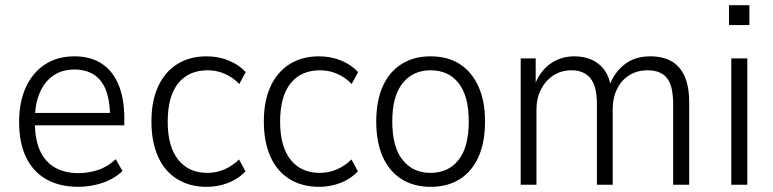

<svg xmlns="http://www.w3.org/2000/svg" viewBox="-20 -715 2993 743"><path d="M283 8Q213 8 161.5 -20Q110 -48 82 -104Q54 -160 54 -244Q54 -320 80 -377Q106 -434 154 -465.5Q202 -497 268 -497Q331 -497 374 -468.5Q417 -440 439 -386.5Q461 -333 461 -258V-230H99V-278H423L406 -261Q406 -355 371 -400.5Q336 -446 268 -446Q221 -446 187 -423Q153 -400 134 -356.5Q115 -313 115 -251V-242Q115 -175 135 -131.5Q155 -88 193 -66.5Q231 -45 283 -45Q321 -45 358.5 -57Q396 -69 428 -99L454 -53Q421 -22 375.5 -7Q330 8 283 8Z M780 8Q714 8 665.5 -22Q617 -52 591.5 -109Q566 -166 566 -245Q566 -324 592 -380.5Q618 -437 666 -467Q714 -497 780 -497Q825 -497 864.5 -481Q904 -465 931 -436L906 -390Q881 -416 849.5 -429.5Q818 -443 784 -443Q710 -443 669.5 -392.5Q629 -342 629 -244Q629 -148 669.5 -97Q710 -46 783 -46Q817 -46 848.5 -59.5Q880 -73 905 -98L930 -52Q903 -23 863.5 -7.5Q824 8 780 8Z M1215 8Q1149 8 1100.5 -22Q1052 -52 1026.5 -109Q1001 -166 1001 -245Q1001 -324 1027 -380.5Q1053 -437 1101 -467Q1149 -497 1215 -497Q1260 -497 1299.5 -481Q1339 -465 1366 -436L1341 -390Q1316 -416 1284.5 -429.5Q1253 -443 1219 -443Q1145 -443 1104.5 -392.5Q1064 -342 1064 -244Q1064 -148 1104.5 -97Q1145 -46 1218 -46Q1252 -46 1283.5 -59.5Q1315 -73 1340 -98L1365 -52Q1338 -23 1298.5 -7.5Q1259 8 1215 8Z M1647 8Q1582 8 1534.5 -21.5Q1487 -51 1461.5 -107.5Q1436 -164 1436 -245Q1436 -325 1461.5 -381.5Q1487 -438 1534.5 -467.5Q1582 -497 1646 -497Q1712 -497 1758.5 -467.5Q1805 -438 1831 -381.5Q1857 -325 1857 -245Q1857 -164 1831.5 -107.5Q1806 -51 1759 -21.5Q1712 8 1647 8ZM1646 -46Q1715 -46 1754.5 -96Q1794 -146 1794 -245Q1794 -343 1755 -393Q1716 -443 1646 -443Q1578 -443 1538 -393Q1498 -343 1498 -245Q1498 -146 1538 -96Q1578 -46 1646 -46Z M1995 0V-489H2053V-385H2049Q2060 -417 2081.5 -442.5Q2103 -468 2134 -482.5Q2165 -497 2202 -497Q2259 -497 2296 -468Q2333 -439 2343 -385H2339Q2356 -433 2396 -465Q2436 -497 2497 -497Q2544 -497 2577.5 -478.5Q2611 -460 2629 -420.5Q2647 -381 2647 -318V0H2585V-312Q2585 -383 2561 -413Q2537 -443 2486 -443Q2446 -443 2415.5 -424Q2385 -405 2368 -371Q2351 -337 2351 -291V0H2290V-312Q2290 -382 2264.5 -412.5Q2239 -443 2192 -443Q2152 -443 2121.5 -423Q2091 -403 2073.5 -369Q2056 -335 2056 -293V0Z M2801 -618V-695H2880V-618ZM2810 0V-489H2872V0Z"/></svg>

Font: Nunito Sans 10pt SemiCondensed Light
Style: Regular
Weight: 300
Width: 4
Designer: Vernon Adams
Foundry: Vernon Adams
Version: Version 3.101;gftools[0.9.27]